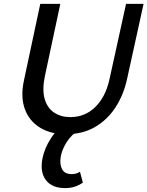

<svg xmlns="http://www.w3.org/2000/svg" viewBox="-20 -678 758 987"><path d="M319 12Q241 12 185.5 -22Q130 -56 107.5 -118Q85 -180 103 -264L187 -658H290L211 -288Q196 -217 209.5 -170Q223 -123 258 -99.5Q293 -76 341 -76Q417 -76 469.5 -127.5Q522 -179 542 -267L628 -658H718L633 -271Q615 -189 573 -125Q531 -61 467.5 -24.5Q404 12 319 12ZM315 289Q248 289 216.5 248.5Q185 208 198 138Q208 85 242 32.5Q276 -20 336 -62L392 -15Q347 14 322.5 53Q298 92 292 129Q286 168 299.5 192.5Q313 217 349 217Q361 217 371.5 214Q382 211 391 205L406 261Q383 276 361.5 282.5Q340 289 315 289Z"/></svg>

Font: Ysabeau Office SemiBold
Style: Italic
Weight: 600
Italic angle: -12°
Designer: Christian Thalmann (Catharsis Fonts)
Version: Version 2.001;gftools[0.9.30]; featfreeze: tnum,lnum,ss02